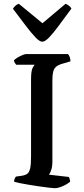

<svg xmlns="http://www.w3.org/2000/svg" viewBox="-20 -988 443 1008"><path d="M267 0Q260 0 238.5 -2.5Q217 -5 189.5 -9Q162 -13 134 -17.5Q106 -22 84.5 -26.5Q63 -31 54 -34Q54 -42 57 -49.5Q60 -57 64 -61L93 -65Q113 -68 123.5 -76Q134 -84 138.5 -105Q143 -126 143 -166V-570Q143 -617 151.5 -632Q160 -647 162 -648H65Q63 -652 59 -656.5Q55 -661 53 -671Q59 -678 71.5 -685.5Q84 -693 97 -698.5Q110 -704 116 -704H337Q342 -699 346 -688.5Q350 -678 350 -666L306 -653Q285 -647 274 -637Q263 -627 259 -610.5Q255 -594 255 -567V-139Q255 -114 249 -96Q243 -78 237 -71L341 -59Q343 -57 345.5 -49Q348 -41 348 -34Q333 -21 309 -10.5Q285 0 267 0ZM202 -769Q188 -769 166 -792Q144 -815 114.5 -854Q85 -893 48 -942Q52 -950 61 -958Q70 -966 79 -968L203 -866L324 -968Q333 -965 342 -958Q351 -951 355 -943Q317 -892 288 -852.5Q259 -813 237.5 -791Q216 -769 202 -769Z"/></svg>

Font: Texturina Medium 12pt Medium
Style: Regular
Weight: 500
Version: Version 1.002